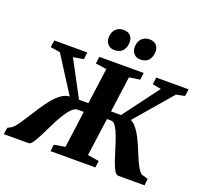

<svg xmlns="http://www.w3.org/2000/svg" viewBox="-184 -1167 1437 1355"><g transform="rotate(20 535.0 -490.0)"><path d="M-23.5 0 -15.5 -50.5 10.5 -64Q21.5 -70 35.2 -86Q49 -102 65 -126Q81 -150 98.5 -177.5Q122.5 -215 148.2 -254.8Q174 -294.5 202 -328.8Q230 -363 260.2 -385Q290.5 -407 323 -408.5L151 -678.5L78 -690.5L85.5 -743H333L327.5 -690.5L249.5 -677.5L392.5 -409.5H463L499.5 -679L417 -690.5L423.5 -743H757L750 -690.5L669.5 -678.5L633 -409.5H708L909 -678.5L844.5 -690.5L851.5 -743H1094L1087 -690.5L1023 -677.5L784.5 -400Q804.5 -392 822.5 -371.5Q840.5 -351 856.8 -322.8Q873 -294.5 887.2 -262.2Q901.5 -230 914 -198.5Q924.5 -173 934.5 -150.5Q944.5 -128 954.8 -109.8Q965 -91.5 974.5 -79.5Q984 -67.5 992.5 -64L1039 -50.5L1033.5 0H835.5Q820 0 805.8 -25Q791.5 -50 778 -90Q764.5 -130 751 -174.5Q737.5 -219 722.8 -258.8Q708 -298.5 691.8 -323.8Q675.5 -349 657 -349H624.5L585.5 -64.5L671.5 -50.5L664 0H328L334 -50.5L416.5 -64.5L453.5 -340.5H408.5Q385 -340.5 361.5 -316Q338 -291.5 315 -252.8Q292 -214 270.8 -170.2Q249.5 -126.5 230 -87.8Q210.5 -49 193.8 -24.5Q177 0 164 0ZM505 -824Q475.5 -824 457 -844.2Q438.5 -864.5 439 -895Q440 -934.5 461.8 -957.5Q483.5 -980.5 520.5 -980.5Q555.5 -980.5 573 -961Q590.5 -941.5 589.5 -912.5Q589 -872.5 568.2 -848.2Q547.5 -824 505 -824ZM699.5 -824Q670.5 -824 652.2 -844.2Q634 -864.5 634.5 -895Q635.5 -934.5 657.2 -957.5Q679 -980.5 715.5 -980.5Q749.5 -980.5 767.2 -961Q785 -941.5 784 -912.5Q783.5 -872.5 762.8 -848.2Q742 -824 699.5 -824Z"/></g></svg>

Font: Merriweather 24pt Black
Style: Italic
Weight: 900
Italic angle: -7.8°
Designer: Eben Sorkin
Foundry: Eben Sorkin
Version: Version 2.101